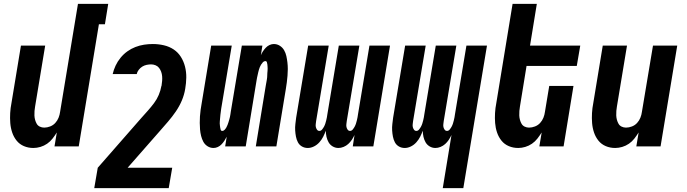

<svg xmlns="http://www.w3.org/2000/svg" viewBox="-20 -755 3540 990"><path d="M152 8Q126 8 103.5 -1.5Q81 -11 66 -29.5Q51 -48 43 -71.5Q35 -95 33 -120.5Q31 -146 32.5 -172Q34 -198 39 -223L88 -520H213L161 -206Q159 -195 158 -183Q157 -171 157.5 -159.5Q158 -148 161 -137Q164 -126 169.5 -116.5Q175 -107 185.5 -102Q196 -97 208 -97Q223 -97 238.5 -103Q254 -109 265 -121Q276 -133 282 -148Q288 -163 290 -179L382 -735H538L521 -630H490L386 0H261L273 -72Q263 -56 251 -40.5Q239 -25 223 -14Q207 -3 188.5 2.5Q170 8 152 8Z M466 215 484 110 709 -147Q726 -166 742.5 -184.5Q759 -203 774 -223Q789 -243 798.5 -265.5Q808 -288 812 -311L813 -313Q815 -326 816 -338Q817 -350 816 -362Q815 -374 811 -385Q807 -396 800 -405Q793 -414 782 -418.5Q771 -423 759 -423Q748 -423 736 -420.5Q724 -418 713.5 -411.5Q703 -405 695 -394.5Q687 -384 685 -373H561Q566 -395 576 -416.5Q586 -438 601.5 -457Q617 -476 636.5 -490Q656 -504 678 -512.5Q700 -521 722.5 -524.5Q745 -528 768 -528Q797 -528 825 -521.5Q853 -515 875.5 -500Q898 -485 912.5 -462Q927 -439 934 -411.5Q941 -384 940.5 -355Q940 -326 935 -297Q930 -266 917.5 -236.5Q905 -207 886.5 -180Q868 -153 846.5 -128Q825 -103 803 -78L638 110H868L850 215Z M1081 8Q1064 8 1050 -1Q1036 -10 1028.5 -24Q1021 -38 1017 -54Q1013 -70 1011.5 -87Q1010 -104 1010 -121Q1010 -138 1011 -155Q1012 -172 1014.5 -189Q1017 -206 1020 -223L1069 -520H1175L1123 -209Q1122 -203 1121 -197.5Q1120 -192 1119.5 -186.5Q1119 -181 1118 -175Q1117 -169 1116.5 -163.5Q1116 -158 1115.5 -152.5Q1115 -147 1114.5 -141.5Q1114 -136 1113.5 -130Q1113 -124 1113 -118.5Q1113 -113 1114 -107.5Q1115 -102 1115.5 -96.5Q1116 -91 1118 -85.5Q1120 -80 1126 -80Q1133 -80 1138.5 -86Q1144 -92 1147.5 -98.5Q1151 -105 1153.5 -111.5Q1156 -118 1158 -124.5Q1160 -131 1162 -138Q1164 -145 1165.5 -151.5Q1167 -158 1168 -165Q1169 -172 1170 -179L1227 -520H1333L1325 -470Q1329 -480 1335.5 -490Q1342 -500 1350.5 -509Q1359 -518 1370 -523Q1381 -528 1392 -528Q1409 -528 1423 -519Q1437 -510 1445 -496Q1453 -482 1456.5 -466Q1460 -450 1462 -433Q1464 -416 1464 -399Q1464 -382 1462.5 -365Q1461 -348 1459 -331Q1457 -314 1454 -297L1405 0H1299L1350 -311Q1351 -317 1352 -322.5Q1353 -328 1354 -333.5Q1355 -339 1356 -345Q1357 -351 1357.5 -356.5Q1358 -362 1358 -367.5Q1358 -373 1358.5 -378.5Q1359 -384 1359.5 -390Q1360 -396 1360 -401.5Q1360 -407 1359.5 -412.5Q1359 -418 1358.5 -423.5Q1358 -429 1356 -434.5Q1354 -440 1348 -440Q1341 -440 1335.5 -434Q1330 -428 1326 -421.5Q1322 -415 1319.5 -408.5Q1317 -402 1315 -395.5Q1313 -389 1311.5 -382Q1310 -375 1308.5 -368.5Q1307 -362 1305.5 -355Q1304 -348 1303 -341L1247 0H1141L1149 -50Q1144 -40 1137.5 -30Q1131 -20 1122.5 -11Q1114 -2 1103 3Q1092 8 1081 8Z M1567 8Q1550 8 1536.5 0Q1523 -8 1516 -21.5Q1509 -35 1506 -50.5Q1503 -66 1502 -82.5Q1501 -99 1503 -115.5Q1505 -132 1507 -148L1569 -520H1675L1610 -131Q1609 -123 1608 -115Q1607 -107 1608.5 -100Q1610 -93 1614.5 -86.5Q1619 -80 1627 -80Q1635 -80 1641 -87.5Q1647 -95 1651 -102.5Q1655 -110 1657.5 -118Q1660 -126 1662 -134Q1664 -142 1665.5 -150Q1667 -158 1668 -166L1727 -520H1833L1768 -131Q1767 -123 1766 -115Q1765 -107 1766.5 -100Q1768 -93 1772.5 -86.5Q1777 -80 1785 -80Q1793 -80 1799 -87.5Q1805 -95 1809 -102.5Q1813 -110 1815.5 -118Q1818 -126 1820 -134Q1822 -142 1823.5 -150Q1825 -158 1826 -166L1885 -520H1991L1905 0H1799L1808 -59Q1802 -46 1794 -34Q1786 -22 1775.5 -12.5Q1765 -3 1751.5 2.5Q1738 8 1725 8Q1709 8 1695.5 0Q1682 -8 1674.5 -21Q1667 -34 1663.5 -49.5Q1660 -65 1660 -81Q1654 -65 1646.5 -50Q1639 -35 1627 -21.5Q1615 -8 1599 0Q1583 8 1567 8Z M2263 215 2308 -59Q2302 -46 2294 -34Q2286 -22 2275.5 -12.5Q2265 -3 2251.5 2.5Q2238 8 2225 8Q2209 8 2195.5 0Q2182 -8 2174.5 -21Q2167 -34 2163.5 -49.5Q2160 -65 2160 -81Q2154 -65 2146.5 -50Q2139 -35 2127 -21.5Q2115 -8 2099 0Q2083 8 2067 8Q2050 8 2036.5 0Q2023 -8 2016 -21.5Q2009 -35 2006 -50.5Q2003 -66 2002 -82.5Q2001 -99 2003 -115.5Q2005 -132 2007 -148L2069 -520H2175L2110 -131Q2109 -123 2108 -115Q2107 -107 2108.5 -100Q2110 -93 2114.5 -86.5Q2119 -80 2127 -80Q2135 -80 2141 -87.5Q2147 -95 2151 -102.5Q2155 -110 2157.5 -118Q2160 -126 2162 -134Q2164 -142 2165.5 -150Q2167 -158 2168 -166L2227 -520H2333L2268 -131Q2267 -123 2266 -115Q2265 -107 2266.5 -100Q2268 -93 2272.5 -86.5Q2277 -80 2285 -80Q2293 -80 2299 -87.5Q2305 -95 2309 -102.5Q2313 -110 2315.5 -118Q2318 -126 2320 -134Q2322 -142 2323.5 -150Q2325 -158 2326 -166L2385 -520H2491L2369 215Z M2652 8Q2626 8 2603.5 -1.5Q2581 -11 2566 -29.5Q2551 -48 2543 -71.5Q2535 -95 2533 -120.5Q2531 -146 2532.5 -172Q2534 -198 2539 -223L2623 -735H2748L2713 -520H2972L2954 -415H2695L2661 -206Q2659 -195 2658 -183Q2657 -171 2657.5 -159.5Q2658 -148 2661 -137Q2664 -126 2669.5 -116.5Q2675 -107 2685.5 -102Q2696 -97 2708 -97Q2723 -97 2738.5 -103Q2754 -109 2765 -121Q2776 -133 2782 -148Q2788 -163 2790 -179L2812 -312H2937L2886 0H2761L2773 -72Q2763 -56 2751 -40.5Q2739 -25 2723 -14Q2707 -3 2688.5 2.5Q2670 8 2652 8Z M3152 8Q3126 8 3103.5 -1.5Q3081 -11 3066 -29.5Q3051 -48 3043 -71.5Q3035 -95 3033 -120.5Q3031 -146 3032.5 -172Q3034 -198 3039 -223L3088 -520H3213L3161 -206Q3159 -195 3158 -183Q3157 -171 3157.5 -159.5Q3158 -148 3161 -137Q3164 -126 3169.5 -116.5Q3175 -107 3185.5 -102Q3196 -97 3208 -97Q3223 -97 3238.5 -103Q3254 -109 3265 -121Q3276 -133 3282 -148Q3288 -163 3290 -179L3347 -520H3472L3386 0H3261L3273 -72Q3263 -56 3251 -40.5Q3239 -25 3223 -14Q3207 -3 3188.5 2.5Q3170 8 3152 8Z"/></svg>

Font: Iosevka Term Curly XBd Obl
Style: Regular
Weight: 800
Italic angle: -9°
Designer: Belleve Invis
Foundry: Belleve Invis
Version: Version 32.3.0